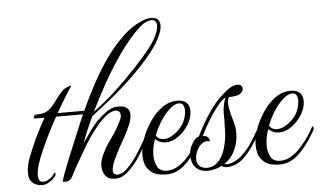

<svg xmlns="http://www.w3.org/2000/svg" viewBox="-51 -806 1497 895"><g transform="rotate(-5 697.5 -358.5)"><path d="M110 7Q88 7 69 -7.5Q50 -22 50 -55Q50 -90 67 -132Q84 -174 99 -207Q107 -223 120.5 -250.5Q134 -278 150 -305H103Q100 -305 100 -310Q100 -314 103 -318.5Q106 -323 110 -323Q138 -323 152 -328Q166 -333 176 -342Q192 -356 207.5 -378Q223 -400 238 -416Q249 -430 265.5 -437Q282 -444 287 -442Q282 -435 271 -418Q260 -401 248 -381Q236 -361 226 -344Q216 -327 213 -321H337Q363 -378 396.5 -441Q430 -504 471 -561.5Q512 -619 560 -662Q608 -705 662 -722Q668 -723 674 -724Q680 -725 686 -725Q701 -725 712 -718Q726 -709 726 -686Q726 -670 717 -647Q701 -607 664.5 -561Q628 -515 579 -467Q518 -408 462 -363Q406 -318 372 -292Q352 -249 339 -217.5Q326 -186 322 -172Q338 -196 358.5 -224.5Q379 -253 395 -269Q418 -292 441 -308Q464 -324 486 -326Q520 -329 535 -317.5Q550 -306 550 -284Q550 -262 538 -235Q525 -204 507 -173Q489 -142 474 -113Q470 -105 459.5 -82.5Q449 -60 446 -40Q446 -39 445.5 -37Q445 -35 445 -33Q445 -22 451 -16.5Q457 -11 465 -11Q482 -11 497 -22Q512 -33 523 -46Q546 -71 565 -101Q584 -131 603 -165Q606 -169 609 -169Q613 -169 613 -163Q613 -158 611 -155Q593 -122 572.5 -89Q552 -56 523 -27Q510 -14 493 -3.5Q476 7 455 7Q421 7 407.5 -12.5Q394 -32 394 -56Q394 -75 401 -94Q418 -138 448 -178Q478 -218 498 -261Q505 -274 505 -285Q505 -297 498 -303Q491 -309 483 -309Q464 -309 441.5 -292.5Q419 -276 398 -251Q379 -229 359 -200.5Q339 -172 321 -140Q304 -111 286 -79.5Q268 -48 257 -26Q249 -9 240 -4Q231 1 223 1Q219 1 215 0.5Q211 0 208 0Q217 -34 241.5 -93.5Q266 -153 300 -235Q307 -251 314 -268.5Q321 -286 330 -305H204Q186 -274 161.5 -224.5Q137 -175 118 -129Q116 -123 110 -107.5Q104 -92 99.5 -73.5Q95 -55 95 -39Q95 -26 100 -17Q105 -8 118 -8Q133 -8 148 -18.5Q163 -29 171 -42Q174 -46 175 -46Q178 -46 178 -40Q178 -31 171 -24Q160 -12 144.5 -2.5Q129 7 110 7ZM381 -312Q441 -356 489 -401Q537 -446 586 -498Q600 -513 622.5 -538Q645 -563 667 -592Q689 -621 700 -648Q710 -671 710 -687Q710 -714 685 -714Q672 -714 656 -706Q640 -698 626 -684Q578 -639 532.5 -574.5Q487 -510 448.5 -441Q410 -372 381 -312Z M693 8Q635 8 611 -22Q599 -35 594 -53Q589 -71 589 -90Q589 -114 595 -138.5Q601 -163 610 -184Q624 -217 647 -250.5Q670 -284 702.5 -307Q735 -330 774 -330Q800 -330 815 -317Q830 -304 830 -277Q830 -246 811 -214.5Q792 -183 763 -162Q734 -141 703 -141Q675 -141 654 -161Q648 -145 644 -125.5Q640 -106 640 -86Q640 -55 652.5 -32Q665 -9 698 -9Q722 -9 744.5 -21.5Q767 -34 785 -52Q805 -73 823 -97Q841 -121 858 -153Q860 -156 861 -156Q865 -156 865 -147Q865 -141 861 -134Q846 -107 826 -79.5Q806 -52 785 -32Q766 -14 744 -3Q722 8 693 8ZM659 -176Q666 -166 675.5 -161.5Q685 -157 695 -157Q719 -157 745 -175.5Q771 -194 787 -219Q794 -230 799.5 -248Q805 -266 805 -282Q805 -296 799.5 -306.5Q794 -317 778 -317Q760 -317 735.5 -295Q711 -273 689 -238Q682 -226 673.5 -210Q665 -194 659 -176Z M886 8Q865 8 847.5 -0.5Q830 -9 819 -30Q811 -48 811 -69Q811 -91 819 -110Q827 -127 837 -140Q847 -153 859 -155Q868 -175 886.5 -208Q905 -241 928.5 -274Q952 -307 973 -327Q978 -332 990.5 -343.5Q1003 -355 1019.5 -366Q1036 -377 1050 -379Q1053 -380 1058 -380Q1070 -380 1076 -374Q1082 -368 1082 -360Q1082 -352 1076 -344Q1070 -336 1057 -331Q1052 -330 1042.5 -328Q1033 -326 1015 -326Q1008 -316 1008 -298Q1008 -278 1014.5 -253Q1021 -228 1027.5 -204.5Q1034 -181 1034 -165Q1036 -128 1022.5 -90.5Q1009 -53 980 -27L966 -17Q969 -16 972 -15.5Q975 -15 978 -15Q995 -15 1016 -25.5Q1037 -36 1053 -52Q1077 -75 1094.5 -101Q1112 -127 1127 -155Q1128 -159 1132 -159Q1137 -159 1137 -151Q1137 -147 1134 -142Q1119 -114 1097.5 -83.5Q1076 -53 1053 -32Q1035 -16 1014.5 -8.5Q994 -1 980 -1Q970 -1 964 -3Q958 -5 953 -9Q939 -2 921.5 3Q904 8 886 8ZM924 -18Q944 -32 955.5 -54Q967 -76 973 -101Q981 -131 982.5 -163Q984 -195 984 -221V-256Q984 -277 989.5 -299Q995 -321 1001 -326Q986 -320 968 -299.5Q950 -279 932 -251.5Q914 -224 899.5 -198Q885 -172 877 -155Q896 -156 903 -144.5Q910 -133 907 -128Q899 -130 896 -130Q881 -130 868 -119Q855 -109 846 -89.5Q837 -70 837 -52Q837 -28 851 -17Q865 -6 884 -6Q906 -6 924 -18Z M1223 8Q1165 8 1141 -22Q1129 -35 1124 -53Q1119 -71 1119 -90Q1119 -114 1125 -138.5Q1131 -163 1140 -184Q1154 -217 1177 -250.5Q1200 -284 1232.5 -307Q1265 -330 1304 -330Q1330 -330 1345 -317Q1360 -304 1360 -277Q1360 -246 1341 -214.5Q1322 -183 1293 -162Q1264 -141 1233 -141Q1205 -141 1184 -161Q1178 -145 1174 -125.5Q1170 -106 1170 -86Q1170 -55 1182.5 -32Q1195 -9 1228 -9Q1252 -9 1274.5 -21.5Q1297 -34 1315 -52Q1335 -73 1353 -97Q1371 -121 1388 -153Q1390 -156 1391 -156Q1395 -156 1395 -147Q1395 -141 1391 -134Q1376 -107 1356 -79.5Q1336 -52 1315 -32Q1296 -14 1274 -3Q1252 8 1223 8ZM1189 -176Q1196 -166 1205.5 -161.5Q1215 -157 1225 -157Q1249 -157 1275 -175.5Q1301 -194 1317 -219Q1324 -230 1329.5 -248Q1335 -266 1335 -282Q1335 -296 1329.5 -306.5Q1324 -317 1308 -317Q1290 -317 1265.5 -295Q1241 -273 1219 -238Q1212 -226 1203.5 -210Q1195 -194 1189 -176Z"/></g></svg>

Font: MonteCarlo
Style: Regular
Weight: 400
Designer: Robert E. Leuschke
Foundry: Robert E. Leuschke
Version: Version 1.010; ttfautohint (v1.8.3)